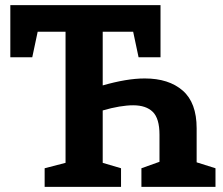

<svg xmlns="http://www.w3.org/2000/svg" viewBox="-20 -724 864 744"><path d="M153 0V-72L234 -93V-601H126L105 -502H20V-704H602V-502H517L496 -601H378V-393Q423 -406 464 -413Q505 -420 541 -420Q634 -420 688 -373Q742 -326 742 -227V-95L815 -72V0H528V-72L598 -97V-202Q598 -265 572 -290.5Q546 -316 496 -316Q472 -316 442 -311Q412 -306 378 -296V-93L449 -72V0Z"/></svg>

Font: Bitter
Style: Bold
Weight: 700
Designer: Sol Matas, and Bitter project Authors
Foundry: Sol Matas
Version: Version 2.001